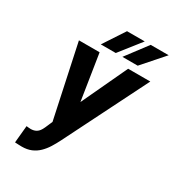

<svg xmlns="http://www.w3.org/2000/svg" viewBox="-215 -1020 1037 1150"><g transform="rotate(30 303.5 -445.0)"><path d="M229 -265.6 437.5 -710.9H590.8L304.2 -138.7Q289.6 -109.4 272.5 -82Q255.4 -54.7 233.6 -33.4Q211.9 -12.2 183.6 -0.2Q155.3 11.7 118.7 11.7Q107.4 11.7 95.5 11Q83.5 10.3 71.3 9.8L82.5 -108.9Q89.8 -108.4 97.2 -107.4Q104.5 -106.4 112.3 -106.4Q134.8 -106.9 149.4 -115.7Q164.1 -124.5 173.3 -140.4Q182.6 -156.2 189.9 -174.8ZM240.2 -710.9 294.9 -361.8 306.2 -198.2 207 -196.8 97.2 -710.9ZM372.1 -755.4 482.9 -902.3H607.4L478 -755.4ZM222.7 -755.4 319.3 -902.3H441.9L326.2 -755.4Z"/></g></svg>

Font: Roboto Condensed
Style: Bold Italic
Weight: 700
Italic angle: -12°
Designer: Christian Robertson
Foundry: Google
Version: Version 3.0